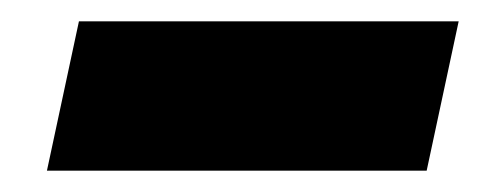

<svg xmlns="http://www.w3.org/2000/svg" viewBox="-20 -393 450 180"><path d="M54 -373H410L380 -233H24Z"/></svg>

Font: Prompt Bold
Style: Bold Italic
Weight: 700
Italic angle: -12°
Designer: Katatrad Team
Foundry: CadsonDemak
Version: Version 1.000